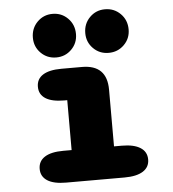

<svg xmlns="http://www.w3.org/2000/svg" viewBox="-51 -755 722 803"><g transform="rotate(-5 309.5 -354.0)"><path d="M194 0Q142.5 0 115.8 -17.2Q89 -34.5 89 -66.5Q89 -99 115.8 -116.2Q142.5 -133.5 194 -133.5H229V-343H216Q165 -343 138.2 -360Q111.5 -377 111.5 -409.5Q111.5 -442 138.2 -459Q165 -476 216 -476H302.5Q407 -476 407 -371.5V-133.5H439.5Q490.5 -133.5 517.5 -116.2Q544.5 -99 544.5 -66.5Q544.5 -34.5 517.5 -17.2Q490.5 0 439.5 0ZM199 -525Q161 -525 134.8 -551.2Q108.5 -577.5 108.5 -615.5Q108.5 -655 134.8 -681.5Q161 -708 199 -708Q237 -708 263.2 -681.5Q289.5 -655 289.5 -615.5Q289.5 -577.5 263.2 -551.2Q237 -525 199 -525ZM419 -525Q381 -525 354.8 -551.2Q328.5 -577.5 328.5 -615.5Q328.5 -655 354.8 -681.5Q381 -708 419 -708Q457.5 -708 484 -681.5Q510.5 -655 510.5 -615.5Q510.5 -577.5 484 -551.2Q457.5 -525 419 -525Z"/></g></svg>

Font: Sono ExtraLight Monospace ExtraBold
Style: Regular
Weight: 800
Version: Version 2.112